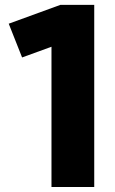

<svg xmlns="http://www.w3.org/2000/svg" viewBox="-20 -752 464 772"><path d="M358.9 0H187V-564L68.8 -521L15.1 -656.7L222.7 -732.4H358.9Z"/></svg>

Font: Kumbh Sans ExtraBold
Style: Regular
Weight: 800
Version: Version 1.005